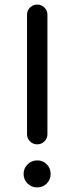

<svg xmlns="http://www.w3.org/2000/svg" viewBox="-20 -803 325 838"><path d="M142 -173Q124 -173 111 -186Q98 -199 98 -217V-739Q98 -757 111 -770Q124 -783 142 -783Q161 -783 174 -770Q187 -757 187 -739V-217Q187 -199 174 -186Q161 -173 142 -173ZM184 -2Q167 15 142 15Q118 15 100.5 -2Q83 -19 83 -44Q83 -69 101 -86Q118 -103 142.5 -103Q167 -103 184 -86Q201 -69 201 -44Q201 -19 184 -2Z"/></svg>

Font: Hanken
Style: Book
Weight: 400
Designer: Alfredo Marco Pradil
Foundry: Hanken Design Co.
Version: Version 2.06 2014